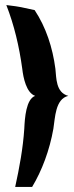

<svg xmlns="http://www.w3.org/2000/svg" viewBox="-20 -625 292 759"><path d="M107 114C146 49 176 -31 191 -116C198 -158 198 -234 250 -246C200 -259 203 -318 199 -353C188 -437 162 -517 117 -585C58 -597 72 -597 5 -605C36 -526 56 -441 68 -353C72 -318 84 -258 119 -246C83 -233 78 -159 76 -116C71 -40 57 37 40 114C72 114 73 114 107 114Z"/></svg>

Font: Ruslan Display
Style: Regular
Weight: 400
Designer: Denis Masharov, Vladimir Rabdu
Foundry: Denis Masharov, Vladimir Rabdu
Version: Version 1.001